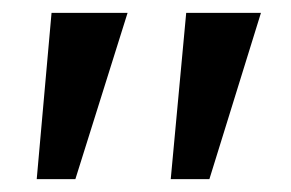

<svg xmlns="http://www.w3.org/2000/svg" viewBox="-20 -720 452 298"><path d="M245 -442 269 -700H385L305 -442ZM37 -442 60 -700H178L97 -442Z"/></svg>

Font: Lexend Medium
Style: Regular
Weight: 500
Designer: Bonnie Shaver-Troup, Thomas Jockin
Foundry: Lexend
Version: Version 1.005